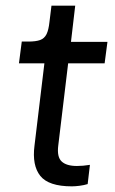

<svg xmlns="http://www.w3.org/2000/svg" viewBox="-20 -647 406 679"><path d="M234 12Q152 12 122.5 -25Q93 -62 102 -132L137 -423H47L57 -500H80Q107 -500 122 -505.5Q137 -511 144.5 -526Q152 -541 155 -570L162 -627H246L231 -499H360L350 -423H221L186 -132Q181 -92 198 -76Q215 -60 252 -60Q262 -60 274 -61Q286 -62 298 -64L290 4Q277 8 261.5 10Q246 12 234 12Z"/></svg>

Font: Inclusive Sans
Style: Italic
Weight: 400
Italic angle: -7°
Designer: Olivia King
Foundry: Olivia King
Version: Version 2.004